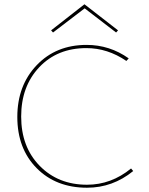

<svg xmlns="http://www.w3.org/2000/svg" viewBox="-20 -873 695 898"><path d="M376 -834 228 -721 219 -731 375 -853 532 -731 523 -721ZM593 -85 603 -73Q507 5 387 5Q242 5 151.5 -86.5Q61 -178 61 -326Q61 -473 151.5 -568Q242 -663 385 -663Q493 -663 582 -600L571 -588Q483 -648 384 -648Q248 -648 163.5 -558.5Q79 -469 79 -328Q79 -186 165.5 -97.5Q252 -9 387 -9Q500 -9 593 -85Z"/></svg>

Font: EauTestSC Thin
Style: Regular
Weight: 250
Designer: Christian Thalmann (Catharsis Fonts)
Version: Version 0.001;PS 000.001;hotconv 1.0.88;makeotf.lib2.5.64775